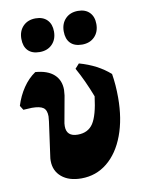

<svg xmlns="http://www.w3.org/2000/svg" viewBox="-85 -757 610 821"><g transform="rotate(-10 220.0 -346.0)"><path d="M85 -89Q85 -99 86 -104L107 -256Q109 -272 109 -278Q109 -305 94.5 -315.5Q80 -326 45 -326Q36 -326 8 -324L-4 -343Q9 -385 32 -419Q55 -453 86 -474Q139 -470 166.5 -445Q194 -420 194 -378Q194 -372 192 -354L173 -249Q170 -236 170 -224Q170 -179 219 -179Q264 -179 286 -212.5Q308 -246 318 -328Q290 -401 258 -458L276 -478Q355 -456 408 -409Q416 -361 416 -305Q416 -213 389.5 -142Q363 -71 314.5 -31.5Q266 8 202 8Q148 8 116.5 -18.5Q85 -45 85 -89ZM52 -624Q52 -658 72.5 -679Q93 -700 127 -700Q159 -700 177 -681.5Q195 -663 195 -631Q195 -597 174.5 -576Q154 -555 120 -555Q87 -555 69.5 -573Q52 -591 52 -624ZM236 -624Q236 -658 256.5 -679Q277 -700 311 -700Q343 -700 361 -681.5Q379 -663 379 -631Q379 -597 358.5 -576Q338 -555 304 -555Q271 -555 253.5 -573Q236 -591 236 -624Z"/></g></svg>

Font: Alegreya ExtraBold
Style: Regular
Weight: 800
Designer: Juan Pablo del Peral
Foundry: Huerta Tipografica
Version: Version 2.007; ttfautohint (v1.6)